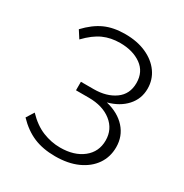

<svg xmlns="http://www.w3.org/2000/svg" viewBox="-161 -803 896 937"><g transform="rotate(30 287.0 -334.0)"><path d="M278 10Q209 10 157 -12Q105 -34 59 -82L86 -125Q131 -78 179.5 -58.5Q228 -39 278 -39Q357 -39 405.5 -77.5Q454 -116 454 -180Q454 -243 405.5 -281.5Q357 -320 278 -320H206V-368H278Q350 -368 397 -401.5Q444 -435 444 -498Q444 -561 397 -594.5Q350 -628 278 -628Q226 -628 183.5 -609Q141 -590 96 -543L69 -585Q115 -634 163.5 -656Q212 -678 278 -678Q346 -678 397 -655Q448 -632 476.5 -592Q505 -552 505 -501Q505 -444 467.5 -402.5Q430 -361 366 -344Q436 -327 475.5 -283Q515 -239 515 -177Q515 -122 486 -80Q457 -38 404 -14Q351 10 278 10Z"/></g></svg>

Font: Gantari Light
Style: Regular
Weight: 300
Designer: Anugrah Pasau
Foundry: Lafontype
Version: Version 1.000; ttfautohint (v1.8.3)